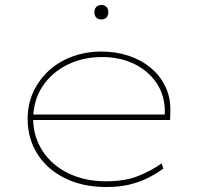

<svg xmlns="http://www.w3.org/2000/svg" viewBox="-20 -741 806 771"><path d="M406 10Q312 10 240.5 -25.5Q169 -61 130 -123Q91 -185 91 -263Q91 -324 114.5 -373.5Q138 -423 178 -459Q218 -495 272 -514.5Q326 -534 387 -534Q446 -534 497 -517Q548 -500 586 -468Q624 -436 645 -391.5Q666 -347 664 -291L663 -259H103V-281H652L641 -270L642 -295Q641 -361 607 -410Q573 -459 516.5 -485.5Q460 -512 390 -512Q313 -512 250.5 -481Q188 -450 151 -394.5Q114 -339 113 -263Q114 -191 151.5 -134Q189 -77 255 -45Q321 -13 406 -13Q482 -13 535.5 -34.5Q589 -56 629 -85L636 -64Q603 -40 569 -24Q535 -8 496.5 1Q458 10 406 10ZM387 -663Q373 -663 366 -671Q359 -679 359 -692Q359 -704 366 -712.5Q373 -721 387 -721Q400 -721 407.5 -713Q415 -705 415 -692Q415 -679 408 -671Q401 -663 387 -663Z"/></svg>

Font: Lexend Mega Thin
Style: Regular
Weight: 250
Version: Version 1.007